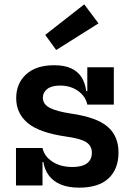

<svg xmlns="http://www.w3.org/2000/svg" viewBox="-20 -853 612 883"><path d="M344 10Q294 10 259.5 -4.5Q225 -19 205 -45.5Q185 -72 179.5 -108H156.5L175.5 -172.5Q183.5 -134 221 -109.5Q258.5 -85 313 -85Q357.5 -85 380 -101.8Q402.5 -118.5 402.5 -151Q402.5 -182 377 -198.8Q351.5 -215.5 284 -225Q161 -242.5 107.8 -287Q54.5 -331.5 54.5 -401.5Q54.5 -469.5 100.2 -511.2Q146 -553 229 -553Q276 -553 307 -538.8Q338 -524.5 355 -497.8Q372 -471 376.5 -434H399.5L381.5 -372Q373.5 -410.5 338.8 -435Q304 -459.5 256 -459.5Q217 -459.5 197 -443.5Q177 -427.5 177 -403.5Q177 -374 208.8 -357.2Q240.5 -340.5 307.5 -330.5Q425 -313.5 475 -270.2Q525 -227 525 -152Q525 -76 479.5 -33Q434 10 344 10ZM53.5 0V-172.5H175.5V0ZM381.5 -372V-543.5H503.5V-372ZM367.5 -833 433 -745.5 238.5 -623 188 -692.5Z"/></svg>

Font: Hepta Slab ExtraLight SemiBold
Style: Regular
Weight: 600
Version: Version 1.102